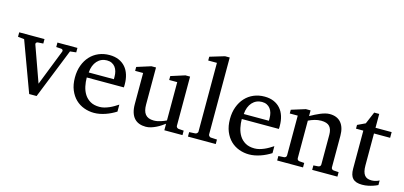

<svg xmlns="http://www.w3.org/2000/svg" viewBox="-66 -1173 3413 1622"><g transform="rotate(15 1641.0 -362.5)"><path d="M465.8 -437 291 0H226.1L64.9 -437L9.8 -442.9V-481.9H231V-442.9L183.1 -439.9Q174.8 -439 169.9 -432.6Q165 -426.3 168 -418L279.8 -105L402.8 -418Q406.2 -425.8 401.9 -432.4Q397.5 -439 389.2 -439.9L344.2 -442.9V-481.9H519V-442.9Z M984.9 -49.8Q963.9 -36.6 941.2 -25.4Q918.5 -14.2 894.3 -5.9Q870.1 2.4 845.2 7.3Q820.3 12.2 794.9 12.2Q749.5 12.2 707.5 -3.2Q665.5 -18.6 633.5 -49.3Q601.6 -80.1 582.3 -126.7Q563 -173.3 563 -235.8Q563 -294.4 580.6 -342Q598.1 -389.6 629.4 -423.6Q660.6 -457.5 703.6 -475.8Q746.6 -494.1 797.9 -494.1Q844.2 -494.1 879.4 -478.8Q914.6 -463.4 938 -436.3Q961.4 -409.2 973.1 -371.3Q984.9 -333.5 984.9 -289.1V-275.9Q984.9 -268.1 983.9 -261.2H659.7Q659.7 -223.1 667.7 -185.1Q675.8 -147 694.8 -116.7Q713.9 -86.4 746.1 -67.6Q778.3 -48.8 826.7 -48.8Q848.1 -48.8 869.1 -54.4Q890.1 -60.1 910.4 -68.8Q930.7 -77.6 949.2 -88.6Q967.8 -99.6 984.9 -110.8ZM884.8 -328.1Q884.8 -353 878.9 -374.3Q873 -395.5 861.1 -411.1Q849.1 -426.8 830.8 -435.8Q812.5 -444.8 787.6 -444.8Q762.7 -444.8 741.2 -435.3Q719.7 -425.8 703.4 -407.7Q687 -389.6 677 -364Q667 -338.4 665 -306.2H884.8Z M1408.2 0V-57.1Q1395.5 -47.4 1377.2 -35.2Q1358.9 -22.9 1337.6 -12.5Q1316.4 -2 1293.2 5.1Q1270 12.2 1248 12.2Q1215.8 12.2 1190.2 2.7Q1164.6 -6.8 1146.7 -26.6Q1128.9 -46.4 1119.4 -76.9Q1109.9 -107.4 1109.9 -149.9V-420.9H1040V-455.1L1163.1 -494.1H1203.1V-168.9Q1203.1 -142.6 1208.3 -121.6Q1213.4 -100.6 1224.9 -85.9Q1236.3 -71.3 1254.9 -63.7Q1273.4 -56.2 1299.8 -56.2Q1314.9 -56.2 1330.6 -59.1Q1346.2 -62 1360.4 -66.7Q1374.5 -71.3 1387 -76.4Q1399.4 -81.5 1408.2 -85.9V-420.9H1337.9V-455.1L1460 -494.1H1501V-64Q1501 -54.7 1507.6 -48.8Q1514.2 -43 1522.9 -42L1566.9 -39.1V0Z M1614.7 0V-39.1L1668 -42Q1674.8 -42 1682.4 -49.1Q1689.9 -56.2 1689.9 -63V-665H1613.8V-698.2L1741.7 -736.8H1782.7V-63Q1782.7 -56.2 1789.8 -49.1Q1796.9 -42 1803.7 -42L1857.9 -39.1V0Z M2340.8 -49.8Q2319.8 -36.6 2297.1 -25.4Q2274.4 -14.2 2250.2 -5.9Q2226.1 2.4 2201.2 7.3Q2176.3 12.2 2150.9 12.2Q2105.5 12.2 2063.5 -3.2Q2021.5 -18.6 1989.5 -49.3Q1957.5 -80.1 1938.2 -126.7Q1918.9 -173.3 1918.9 -235.8Q1918.9 -294.4 1936.5 -342Q1954.1 -389.6 1985.4 -423.6Q2016.6 -457.5 2059.6 -475.8Q2102.5 -494.1 2153.8 -494.1Q2200.2 -494.1 2235.4 -478.8Q2270.5 -463.4 2293.9 -436.3Q2317.4 -409.2 2329.1 -371.3Q2340.8 -333.5 2340.8 -289.1V-275.9Q2340.8 -268.1 2339.8 -261.2H2015.6Q2015.6 -223.1 2023.7 -185.1Q2031.7 -147 2050.8 -116.7Q2069.8 -86.4 2102.1 -67.6Q2134.3 -48.8 2182.6 -48.8Q2204.1 -48.8 2225.1 -54.4Q2246.1 -60.1 2266.4 -68.8Q2286.6 -77.6 2305.2 -88.6Q2323.7 -99.6 2340.8 -110.8ZM2240.7 -328.1Q2240.7 -353 2234.9 -374.3Q2229 -395.5 2217 -411.1Q2205.1 -426.8 2186.8 -435.8Q2168.5 -444.8 2143.6 -444.8Q2118.7 -444.8 2097.2 -435.3Q2075.7 -425.8 2059.3 -407.7Q2043 -389.6 2033 -364Q2022.9 -338.4 2021 -306.2H2240.7Z M2701.2 0V-39.1L2743.2 -42Q2752 -43 2758.1 -48.8Q2764.2 -54.7 2764.2 -64V-324.2Q2764.2 -371.6 2742.2 -396.2Q2720.2 -420.9 2668 -420.9Q2639.2 -420.9 2611.3 -412.8Q2583.5 -404.8 2558.1 -392.1V-64Q2558.1 -54.7 2564 -48.8Q2569.8 -43 2579.1 -42L2621.1 -39.1V0H2395V-39.1L2443.8 -42Q2453.1 -43 2459 -48.8Q2464.8 -54.7 2464.8 -64V-411.1H2395V-443.8L2517.1 -481.9H2558.1V-432.1Q2579.1 -443.8 2600.8 -455.1Q2622.6 -466.3 2644 -475.1Q2665.5 -483.9 2685.5 -489Q2705.6 -494.1 2723.1 -494.1Q2788.6 -494.1 2822.8 -453.6Q2856.9 -413.1 2856.9 -339.8V-64Q2856.9 -54.7 2863 -48.8Q2869.1 -43 2877.9 -42L2921.9 -39.1V0Z M3274.9 -21Q3256.3 -11.7 3234.4 -4.4Q3215.8 2 3191.4 7.1Q3167 12.2 3140.1 12.2Q3083.5 12.2 3058.1 -14.2Q3032.7 -40.5 3032.7 -100.1V-432.1H2968.8V-464.8L3037.1 -497.1L3082 -603H3126V-481.9H3267.1V-432.1H3126V-152.8Q3126 -123 3131.1 -102.3Q3136.2 -81.5 3146.2 -68.6Q3156.2 -55.7 3171.1 -49.8Q3186 -43.9 3206.1 -43.9Q3220.7 -43.9 3233.2 -46.4Q3245.6 -48.8 3254.9 -52.2Q3265.6 -56.2 3274.9 -61Z"/></g></svg>

Font: Charis SIL
Style: Regular
Weight: 400
Foundry: SIL International
Version: Version 4.112